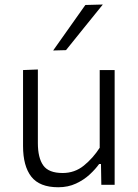

<svg xmlns="http://www.w3.org/2000/svg" viewBox="-20 -798 596 829"><path d="M231.5 10.5Q151 10.5 115.2 -35.2Q79.5 -81 79.5 -167.5V-495.5L143.5 -498V-180.5Q143.5 -116.5 166.8 -83.8Q190 -51 250.5 -51Q302.5 -51 342 -83Q381.5 -115 410.5 -160V-495.5H475V0H417.5L416 -90H408Q392.5 -68 367.5 -44.8Q342.5 -21.5 308.2 -5.5Q274 10.5 231.5 10.5ZM209.5 -580Q244.5 -629.5 279.5 -679Q314.5 -728 348.5 -776.5L424 -778.5Q383 -728 343.5 -679Q304 -630 265 -581.5Z"/></svg>

Font: Heraclito Light
Style: Regular
Weight: 300
Designer: Kostas Bartsokas (font) & Cristiano Sobral (main changes)
Foundry: Kostas Bartsokas (font) & Cristiano Sobral (main changes)
Version: Version 1.00;July 8, 2020;FontCreator 13.0.0.2655 64-bit